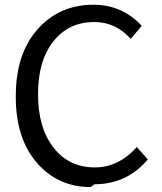

<svg xmlns="http://www.w3.org/2000/svg" viewBox="-20 -756 674 801"><path d="M374 12.7C463.9 12.7 538.1 -21.5 596.7 -90.8L550.8 -142.6C500 -85.9 441.4 -57.6 376 -57.6C303.7 -57.6 246.1 -85 203.1 -140.6C160.2 -195.3 138.7 -269.5 138.7 -363.3C138.7 -457 160.2 -530.3 203.1 -584C246.1 -637.7 302.7 -664.1 374 -664.1C432.6 -664.1 483.4 -640.6 525.4 -593.8L571.3 -648.4C516.6 -707 449.2 -736.3 370.1 -736.3C275.4 -736.3 197.3 -702.1 136.7 -633.8C76.2 -565.4 45.9 -472.7 45.9 -356.4C44.9 -239.3 74.2 -146.5 132.8 -78.1C191.4 -9.8 266.6 24.4 358.4 24.4Z"/></svg>

Font: Gen Shin Gothic P Normal
Style: Regular
Weight: 300
Designer: [Source Han Sans]
Ryoko NISHIZUKA  (kana & ideographs); Paul D. Hunt (Latin, Greek & Cyrillic); Wenlong ZHANG  (bopomofo
Version: Version 1.002.20150607